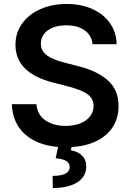

<svg xmlns="http://www.w3.org/2000/svg" viewBox="-20 -737 662 975"><path d="M316.4 -608.4Q277.3 -608.4 248 -596.7Q218.8 -585 203.1 -564Q187.5 -543 187.5 -516.6Q187.5 -476.1 221.2 -453.9Q254.9 -431.6 308.6 -418.9L375 -401.4Q466.3 -380.4 524.2 -331.8Q582 -283.2 582 -198.2Q582 -139.6 554 -94.2Q525.9 -48.8 471.9 -21.7Q418 5.4 343.3 9.8L339.8 26.4Q374.5 31.7 396.2 52.7Q418 73.7 418 109.4Q418 142.1 398.2 166.5Q378.4 190.9 340.1 204.3Q301.8 217.8 248 217.8L247.1 156.2Q332.5 156.2 334 112.3Q334 91.3 317.1 80.8Q300.3 70.3 262.7 66.4L274.9 9.3Q167.5 0 105.7 -56.4Q43.9 -112.8 40 -208H165Q169.4 -154.3 210.2 -126Q251 -97.7 313.5 -97.7Q355 -97.7 387.2 -110.4Q419.4 -123 437.3 -146.2Q455.1 -169.4 455.1 -199.2Q455.1 -237.8 423.1 -259.5Q391.1 -281.2 327.1 -297.9L247.1 -318.4Q58.6 -367.7 58.6 -508.8Q58.6 -570.3 92.3 -617.4Q126 -664.6 185.3 -690.7Q244.6 -716.8 318.4 -716.8Q392.6 -716.8 450 -690.7Q507.3 -664.6 539.3 -618.2Q571.3 -571.8 572.3 -512.7H450.2Q445.8 -557.6 409.9 -583Q374 -608.4 316.4 -608.4Z"/></svg>

Font: Pretendard GOV SemiBold
Style: Regular
Weight: 600
Designer: Base glyphs from Inter by Rasmus Andersson; Hangeul glyphs from Noto Sans CJK(Source Han Sans) by Jang Soo-young and Kan
Foundry: Kil Hyung-jin
Version: Version 1.309